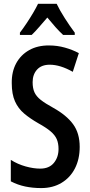

<svg xmlns="http://www.w3.org/2000/svg" viewBox="-20 -958 464 988"><path d="M390.1 -202.1Q390.1 -139.2 365.7 -91.6Q341.3 -43.9 296.6 -17.1Q252 9.8 191.9 9.8Q148.4 9.8 109.9 1.7Q71.3 -6.3 35.6 -24.9V-135.3Q71.3 -112.8 111.8 -101.6Q152.3 -90.3 187 -90.3Q232.9 -90.3 257.1 -119.6Q281.2 -148.9 281.2 -191.4Q281.2 -220.7 272 -241.9Q262.7 -263.2 240.2 -282.2Q217.8 -301.3 177.2 -323.7Q135.3 -347.7 104.5 -373.5Q73.7 -399.4 57.1 -436.5Q40.5 -473.6 40.5 -530.3Q39.6 -588.4 63.2 -632.1Q86.9 -675.8 130.4 -700.2Q173.8 -724.6 232.4 -724.1Q274.4 -724.1 313.7 -713.1Q353 -702.1 385.7 -684.6L354.5 -588.4Q290 -625 235.8 -625Q193.4 -625 170.7 -599.9Q147.9 -574.7 147.9 -535.2Q147.9 -503.4 157.5 -482.7Q167 -461.9 189.9 -443.8Q212.9 -425.8 253.9 -403.3Q322.3 -365.2 356.2 -318.8Q390.1 -272.5 390.1 -202.1ZM271.5 -938.5Q287.6 -904.8 313.5 -864.3Q339.4 -823.7 364.7 -790V-778.3H304.7Q285.6 -795.9 265.4 -818.6Q245.1 -841.3 223.6 -867.7Q201.2 -841.8 180.4 -817.9Q159.7 -793.9 143.1 -778.3H82.5V-790Q99.1 -811.5 116.9 -838.4Q134.8 -865.2 150.4 -891.6Q166 -918 175.8 -938.5Z"/></svg>

Font: Open Sans Condensed SemiBold
Style: Regular
Weight: 600
Width: 3
Designer: Monotype Design Team
Foundry: Monotype Imaging Inc.
Version: Version 3.000; ttfautohint (v1.8.4)